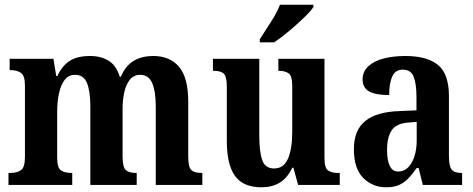

<svg xmlns="http://www.w3.org/2000/svg" viewBox="-20 -786 2012 816"><path d="M16 0V-51H24Q53 -51 69.5 -63Q86 -75 86 -120V-422Q86 -464 69.5 -476Q53 -488 24 -488H21V-536H207L219 -463H224Q243 -505 275 -526.5Q307 -548 363 -548Q409 -548 441.5 -528Q474 -508 489 -460H494Q529 -548 632 -548Q702 -548 741 -502Q780 -456 780 -354V-122Q780 -75 793.5 -63Q807 -51 837 -51H840V0H642V-333Q642 -397 627 -432.5Q612 -468 576 -468Q549 -468 532.5 -448Q516 -428 508.5 -395Q501 -362 501 -324V-122Q501 -75 515 -63Q529 -51 558 -51H561V0H364V-333Q364 -397 350 -432.5Q336 -468 299 -468Q271 -468 254.5 -446Q238 -424 230.5 -388.5Q223 -353 223 -311V-116Q223 -73 239 -62Q255 -51 284 -51H287V0Z M1091 10Q1014 10 979 -38Q944 -86 944 -187V-416Q944 -459 932 -472Q920 -485 888 -485H885V-536H1082V-210Q1082 -141 1094.5 -105.5Q1107 -70 1145 -70Q1186 -70 1204 -112Q1222 -154 1222 -225V-420Q1222 -464 1206.5 -474.5Q1191 -485 1166 -485H1163V-536H1359V-115Q1359 -71 1375 -61Q1391 -51 1416 -51H1424V0H1247L1227 -73H1222Q1201 -29 1168.5 -9.5Q1136 10 1091 10ZM1084 -619Q1104 -651 1130.5 -691.5Q1157 -732 1170 -766H1312V-756Q1301 -739 1272 -711Q1243 -683 1208.5 -654Q1174 -625 1145 -606H1084Z M1621 10Q1564 10 1524 -29.5Q1484 -69 1484 -152Q1484 -233 1532.5 -272Q1581 -311 1679 -314L1750 -317V-374Q1750 -430 1738 -460Q1726 -490 1692 -490Q1660 -490 1647 -461Q1634 -432 1634 -382Q1577 -382 1549 -397.5Q1521 -413 1521 -448Q1521 -482 1545.5 -504.5Q1570 -527 1611 -537.5Q1652 -548 1703 -548Q1795 -548 1841.5 -510Q1888 -472 1888 -377V-122Q1888 -80 1899.5 -65.5Q1911 -51 1941 -51H1944V0H1777L1759 -72H1751Q1732 -45 1714.5 -27Q1697 -9 1675.5 0.5Q1654 10 1621 10ZM1672 -57Q1708 -57 1729.5 -94.5Q1751 -132 1751 -191V-268L1714 -265Q1664 -261 1644.5 -232Q1625 -203 1625 -148Q1625 -105 1636.5 -81Q1648 -57 1672 -57Z"/></svg>

Font: Noto Serif Hebrew Condensed
Style: Bold
Weight: 700
Width: 3
Designer: Monotype Design Team
Foundry: Monotype Imaging Inc.
Version: Version 2.004; ttfautohint (v1.8.4.7-5d5b)